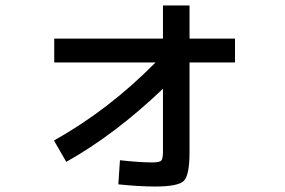

<svg xmlns="http://www.w3.org/2000/svg" viewBox="-20 -651 1040 701"><path d="M178 -510H575V-631H672V-510H838V-423H672V-96Q672 -11 651 9.5Q630 30 546 30Q489 30 412 22L418 -66Q490 -58 536 -58Q562 -58 568.5 -64.5Q575 -71 575 -97V-327Q400 -160 222 -60L177 -138Q376 -249 548 -423H178Z"/></svg>

Font: Mplus 1p Medium
Style: Regular
Weight: 500
Version: Version 1.061